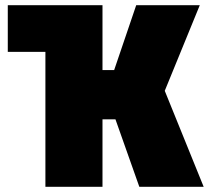

<svg xmlns="http://www.w3.org/2000/svg" viewBox="-20 -720 805 740"><path d="M10 -520V-700H375V-450H420L505 -700H750L615 -370L765 0H517L425 -260H375V0H155V-520Z"/></svg>

Font: Tektur Black
Style: Regular
Weight: 900
Designer: Adam Jagosz
Foundry: Adam Jagosz
Version: Version 1.005;gftools[0.9.30]